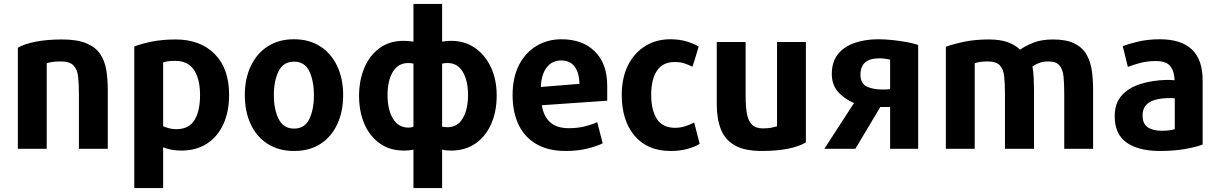

<svg xmlns="http://www.w3.org/2000/svg" viewBox="-20 -750 6208 978"><path d="M529 8V-293Q529 -346 521.5 -392.5Q514 -439 491 -474Q468 -509 421 -529Q374 -549 296 -549Q221 -549 163.5 -538Q106 -527 71 -507V8H218V-428Q231 -432 247 -434.5Q263 -437 290 -437Q335 -437 354.5 -416.5Q374 -396 378 -358.5Q382 -321 382 -271V8Z M1147 -267Q1147 -401 1073.5 -475Q1000 -549 875 -549Q809 -549 755.5 -538.5Q702 -528 664 -513V208H811V0Q827 7 850.5 12Q874 17 904 17Q979 17 1033.5 -18Q1088 -53 1117.5 -117Q1147 -181 1147 -267ZM999 -265Q999 -184 970.5 -138Q942 -92 878 -92Q857 -92 839.5 -97Q822 -102 811 -107V-432Q822 -436 836.5 -438Q851 -440 873 -440Q937 -440 968 -394Q999 -348 999 -265Z M1728 -265Q1728 -349 1697.5 -413.5Q1667 -478 1611 -514Q1555 -550 1477 -550Q1400 -550 1344 -514Q1288 -478 1257.5 -413.5Q1227 -349 1227 -265Q1227 -182 1257 -117.5Q1287 -53 1343.5 -17Q1400 19 1478 19Q1557 19 1612.5 -17Q1668 -53 1698 -117.5Q1728 -182 1728 -265ZM1579 -265Q1579 -192 1555.5 -143.5Q1532 -95 1478 -95Q1424 -95 1399.5 -143.5Q1375 -192 1375 -265Q1375 -338 1399 -387Q1423 -436 1478 -436Q1532 -436 1555.5 -387Q1579 -338 1579 -265Z M1809 -261Q1809 -182 1836 -119Q1863 -56 1914.5 -19.5Q1966 17 2037 17Q2050 17 2062 16Q2074 15 2086 12V208H2232V12Q2243 15 2254.5 16Q2266 17 2278 17Q2349 17 2401 -18.5Q2453 -54 2481.5 -117.5Q2510 -181 2510 -264Q2510 -344 2481 -406.5Q2452 -469 2400 -505.5Q2348 -542 2278 -542Q2255 -542 2232 -538V-730H2086V-538Q2072 -540 2059.5 -541Q2047 -542 2036 -542Q1963 -542 1912 -504Q1861 -466 1835 -402.5Q1809 -339 1809 -261ZM1954 -266Q1954 -339 1981 -384Q2008 -429 2060 -429Q2073 -429 2086 -426V-105Q2077 -100 2061 -100Q2009 -100 1981.5 -146Q1954 -192 1954 -266ZM2232 -105V-426Q2246 -429 2260 -429Q2310 -429 2337 -384.5Q2364 -340 2364 -266Q2364 -192 2337 -147Q2310 -102 2260 -102Q2244 -102 2232 -105Z M3073 -237V-313Q3073 -426 3010 -488Q2947 -550 2840 -550Q2770 -550 2713.5 -516.5Q2657 -483 2624 -419.5Q2591 -356 2591 -265Q2591 -180 2621 -116Q2651 -52 2711.5 -16.5Q2772 19 2862 19Q2924 19 2973 6.5Q3022 -6 3050 -20L3022 -128Q2997 -116 2960 -106.5Q2923 -97 2877 -97Q2816 -97 2782.5 -127Q2749 -157 2740 -214ZM2932 -323 2735 -307Q2737 -370 2764.5 -406Q2792 -442 2838 -442Q2927 -442 2932 -323Z M3544 -17 3516 -126Q3495 -115 3470.5 -107Q3446 -99 3419 -99Q3355 -99 3326 -144Q3297 -189 3297 -267Q3297 -346 3326.5 -390Q3356 -434 3416 -434Q3445 -434 3466.5 -427Q3488 -420 3507 -410Q3508 -413 3513 -428Q3518 -443 3523.5 -461.5Q3529 -480 3533.5 -495Q3538 -510 3539 -513Q3513 -528 3477 -539Q3441 -550 3394 -550Q3322 -550 3266 -515Q3210 -480 3178.5 -416.5Q3147 -353 3147 -266Q3147 -136 3212.5 -58.5Q3278 19 3396 19Q3445 19 3483.5 8Q3522 -3 3544 -17Z M4085 -25V-536H3938V-107Q3927 -103 3908.5 -99.5Q3890 -96 3867 -96Q3828 -96 3809 -116.5Q3790 -137 3784 -174Q3778 -211 3778 -262V-536H3631V-219Q3631 -145 3652 -91.5Q3673 -38 3723 -9.5Q3773 19 3860 19Q3938 19 3996 7Q4054 -5 4085 -25Z M4337 8 4464 -205H4514V8H4657V-521Q4635 -529 4599.5 -535.5Q4564 -542 4525.5 -546Q4487 -550 4455 -550Q4386 -550 4332 -531Q4278 -512 4247.5 -473Q4217 -434 4217 -374Q4217 -319 4247.5 -283.5Q4278 -248 4330 -225L4179 8ZM4363 -370Q4363 -453 4460 -453Q4477 -453 4491 -450.5Q4505 -448 4514 -446V-296Q4509 -295 4496 -294.5Q4483 -294 4475 -294Q4426 -294 4394.5 -309.5Q4363 -325 4363 -370Z M5548 8V-293Q5548 -344 5541.5 -390Q5535 -436 5514.5 -472Q5494 -508 5453 -528.5Q5412 -549 5344 -549Q5285 -549 5243.5 -532.5Q5202 -516 5176 -497Q5153 -520 5114.5 -534.5Q5076 -549 5017 -549Q4949 -549 4894.5 -538Q4840 -527 4798 -512V8H4945V-428Q4956 -432 4972.5 -434.5Q4989 -437 5012 -437Q5054 -437 5072.5 -417.5Q5091 -398 5095 -361Q5099 -324 5099 -271V8H5247V-288Q5247 -316 5245.5 -351Q5244 -386 5239 -411Q5252 -421 5272 -429Q5292 -437 5319 -437Q5360 -437 5377 -416.5Q5394 -396 5397.5 -358.5Q5401 -321 5401 -271V8Z M6106 -14V-341Q6106 -550 5888 -550Q5827 -550 5777 -538Q5727 -526 5699 -515L5725 -409Q5752 -420 5788.5 -429.5Q5825 -439 5868 -439Q5921 -439 5941.5 -412.5Q5962 -386 5963 -341Q5956 -342 5945 -342.5Q5934 -343 5922 -343Q5850 -341 5790 -322.5Q5730 -304 5694 -264Q5658 -224 5658 -158Q5658 -66 5719 -23.5Q5780 19 5888 19Q5959 19 6016.5 9Q6074 -1 6106 -14ZM5964 -92Q5951 -88 5935.5 -86Q5920 -84 5897 -84Q5852 -84 5826 -102Q5800 -120 5800 -161Q5800 -195 5817 -214Q5834 -233 5862.5 -241Q5891 -249 5925 -250Q5936 -251 5945.5 -250.5Q5955 -250 5964 -249Z"/></svg>

Font: Repo Bold
Style: Bold
Weight: 700
Designer: Stefan Peev
Foundry: Context Ltd
Version: Version 1.502